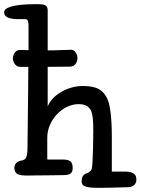

<svg xmlns="http://www.w3.org/2000/svg" viewBox="-71 -843 675 922"><path d="M61 0C82 0 97 -1 150 -1C181 -1 217 -2 230 -2C262 -2 278 -8 278 -36C278 -68 264 -77 228 -77H156V-182C156 -265 228 -343 307 -343C331 -343 345 -336 353 -329C371 -313 377 -290 377 -211C377 -166 375 -90 373 -61C371 -28 369 -20 343 -10C327 -4 321 9 321 28C321 54 346 59 407 59C438 59 458 58 468 58C486 58 525 56 542 56C563 56 584 46 584 19C584 -14 556 -19 527 -19H466V-187C466 -279 457 -336 448 -360C426 -416 387 -430 326 -430C256 -430 181 -389 158 -332V-522C200 -522 241 -523 265 -523C294 -523 301 -551 301 -565C301 -583 287 -604 273 -604C243 -604 206 -601 158 -601V-791C158 -819 147 -823 101 -823C-10 -823 -51 -806 -51 -784C-51 -757 -19 -751 21 -751H52C63 -751 66 -736 66 -721V-602C47 -603 31 -603 24 -603C1 -603 -9 -579 -9 -562C-9 -544 5 -522 24 -522H65C65 -487 64 -448 64 -398C63 -260 61 -176 61 -135C61 -88 53 -75 32 -72C13 -69 -2 -58 -2 -37C-2 -4 22 0 61 0Z"/></svg>

Font: Life Savers
Style: ExtraBold
Weight: 800
Designer: Pablo Impallari, Rodrigo Fuenzalida, Brenda Gallo
Foundry: Pablo Impallari, Rodrigo Fuenzalida, Brenda Gallo
Version: Version 3.000